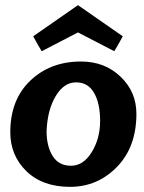

<svg xmlns="http://www.w3.org/2000/svg" viewBox="-20 -720 560 746"><path d="M283 -700 457 -579Q436 -540 424 -521L283 -594L142 -521Q130 -540 109 -579ZM295 -481Q387 -481 448.5 -422Q510 -363 510 -278Q510 -149 434.5 -71.5Q359 6 252 6Q145 6 82.5 -55Q20 -116 20 -206Q20 -332 97 -406Q175 -481 295 -481ZM161 -210Q161 -152 184.5 -114Q208 -76 256 -76Q304 -76 336.5 -129Q369 -182 369 -250Q369 -318 346 -358Q323 -400 275.5 -400Q228 -400 196 -346Q164 -292 161 -210Z"/></svg>

Font: Lily Script One
Style: Regular
Weight: 400
Designer: Julia Petretta
Foundry: Julia Petretta
Version: Version 1.002;PS 001.001;hotconv 1.0.70;makeotf.lib2.5.58329